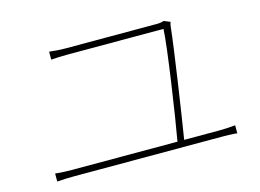

<svg xmlns="http://www.w3.org/2000/svg" viewBox="-81 -792 1162 858"><g transform="rotate(-15 500.0 -363.0)"><path d="M87 -115V-78C115 -80 139 -81 164 -81H847C864 -81 895 -81 920 -78V-115C895 -113 872 -111 847 -111H683C699 -208 746 -518 756 -616C757 -624 758 -630 761 -636L732 -648C726 -646 715 -643 701 -643C620 -643 310 -643 279 -643C247 -643 229 -645 202 -648V-611C229 -613 246 -614 280 -614C311 -614 625 -614 722 -614C720 -539 670 -209 652 -111H164C139 -111 114 -112 87 -115Z"/></g></svg>

Font: Noto Sans CJK HK Thin
Style: Regular
Weight: 100
Designer: Ryoko NISHIZUKA 西塚涼子 (kana, bopomofo & ideographs); Paul D. Hunt (Latin, Greek & Cyrillic); Sandoll Communications 산돌커뮤니
Foundry: Adobe
Version: Version 2.004;hotconv 1.0.118;makeotfexe 2.5.65603